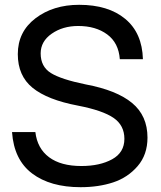

<svg xmlns="http://www.w3.org/2000/svg" viewBox="-20 -764 669 798"><path d="M309 -744Q430 -744 500.5 -685.5Q571 -627 574 -518H478Q473 -586 425.5 -621Q378 -656 305 -656Q241 -656 195 -624Q149 -592 149 -542Q149 -487 191.5 -460.5Q234 -434 337 -413Q465 -389 529 -336Q593 -283 593 -192Q593 -121 552 -73.5Q511 -26 450.5 -6Q390 14 315 14Q189 14 113.5 -43Q38 -100 30 -215H127Q135 -147 184 -110.5Q233 -74 318 -74Q395 -74 446 -102Q497 -130 497 -187Q497 -243 452 -274Q407 -305 304 -325Q177 -349 115.5 -399Q54 -449 54 -539Q54 -632 127.5 -688Q201 -744 309 -744Z"/></svg>

Font: Nacelle
Style: Regular
Weight: 400
Designer: Sora Sagano
Foundry: Sora Sagano
Version: Version 1.000;FEAKit 1.0